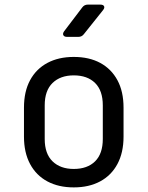

<svg xmlns="http://www.w3.org/2000/svg" viewBox="-20 -805 640 833"><path d="M300 8Q234 8 185.5 -18Q137 -44 110.5 -93.5Q84 -143 84 -212V-338Q84 -408 110.5 -457Q137 -506 185.5 -532Q234 -558 300 -558Q367 -558 415 -532Q463 -506 489.5 -457Q516 -408 516 -338V-212Q516 -143 489.5 -93.5Q463 -44 414.5 -18Q366 8 300 8ZM300 -72Q359 -72 392.5 -105Q426 -138 426 -202V-348Q426 -412 392.5 -445Q359 -478 300 -478Q242 -478 208 -445Q174 -412 174 -348V-202Q174 -138 208 -105Q242 -72 300 -72ZM271 -645Q259 -645 255 -652Q251 -659 258 -669L337 -773Q346 -785 361 -785H415Q428 -785 431.5 -778Q435 -771 427 -761L344 -657Q335 -645 320 -645Z"/></svg>

Font: Pitagon Sans Mono
Style: Regular
Weight: 400
Monospace: yes
Designer: Travis Tran
Foundry: Pitagon
Version: Version 1.001;gftools[0.9.26]